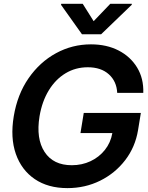

<svg xmlns="http://www.w3.org/2000/svg" viewBox="-20 -971 775 1003"><path d="M332 11.7Q231 11.7 161.6 -35.4Q92.3 -82.5 62.7 -167Q33.2 -251.5 51.8 -363.3Q70.8 -478 129.4 -562.5Q188 -647 272.7 -693.1Q357.4 -739.3 455.1 -739.3Q537.1 -739.3 599.4 -707.3Q661.6 -675.3 696.3 -618.2Q731 -561 728.5 -485.8H592.3Q589.4 -545.9 548.6 -582.8Q507.8 -619.6 438.5 -619.6Q374.5 -619.6 322.3 -588.1Q270 -556.6 234.9 -499Q199.7 -441.4 186.5 -363.3Q167.5 -246.6 212.9 -177.2Q258.3 -107.9 355 -107.9Q408.2 -107.9 452.9 -128.9Q497.6 -149.9 527.8 -187.7Q558.1 -225.6 566.9 -275.9H400.4L417.5 -380.9H715.8L701.2 -291.5Q686.5 -202.6 634 -134.3Q581.5 -65.9 503.2 -27.1Q424.8 11.7 332 11.7ZM412.1 -951.2 469.2 -860.4 556.2 -951.2H668.9L668 -945.8L508.3 -792H408.2L298.8 -945.8L299.8 -951.2Z"/></svg>

Font: Inter Display Semi Bold
Style: Italic
Weight: 600
Italic angle: -9.39999°
Designer: Rasmus Andersson
Foundry: rsms
Version: Version 4.000;git-4fc901f